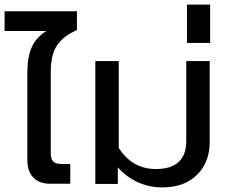

<svg xmlns="http://www.w3.org/2000/svg" viewBox="-20 -801 998 836"><path d="M99 -106V-485Q99 -552 118 -595Q137 -638 182 -666H0V-752H315V-670Q255 -644 228 -603Q201 -562 201 -489V-135Q201 -108 212 -97.5Q223 -87 250 -87H286V-1H199Q150 -1 124.5 -28.5Q99 -56 99 -106Z M493 -72V0H395V-535H497V-157Q556 -65 659 -65Q724 -65 757.5 -95.5Q791 -126 791 -186V-535H893V-182Q893 -95 838 -40Q783 15 686 15Q631 15 581.5 -7Q532 -29 493 -72Z M794 -781H895V-614H794Z"/></svg>

Font: Prompt
Style: Regular
Weight: 400
Designer: Katatrad Team
Foundry: CadsonDemak
Version: Version 1.001